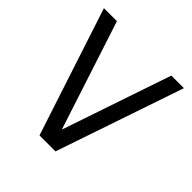

<svg xmlns="http://www.w3.org/2000/svg" viewBox="-186 -856 1003 1003"><g transform="rotate(45 315.5 -354.0)"><path d="M518 -708H611L370 0H252L20 -708H116L313 -104Z"/></g></svg>

Font: Telex
Style: Regular
Weight: 400
Designer: Andres Torresi
Foundry: Andres Torresi
Version: Version 1.100